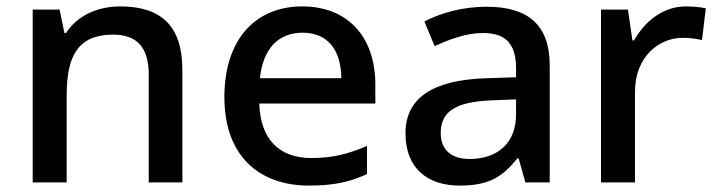

<svg xmlns="http://www.w3.org/2000/svg" viewBox="-20 -569 2236 599"><path d="M355 -549C286 -549 221 -521 186 -466H181L166 -539H82V0H188V-272C188 -394 223 -461 333 -461C409 -461 444 -419 444 -336V0H549V-351C549 -490 481 -549 355 -549Z M923 -549C777 -549 680 -446 680 -266C680 -83 788 10 944 10C1021 10 1071 -1 1125 -26V-114C1068 -89 1019 -76 951 -76C849 -76 792 -137 789 -246H1151V-305C1151 -455 1064 -549 923 -549ZM924 -467C1006 -467 1044 -409 1045 -325H791C800 -415 847 -467 924 -467Z M1498 -548C1422 -548 1354 -528 1304 -502L1336 -425C1382 -446 1433 -466 1487 -466C1552 -466 1590 -438 1590 -356V-328L1499 -325C1328 -320 1245 -262 1245 -153C1245 -41 1317 10 1414 10C1504 10 1547 -16 1594 -75H1598L1619 0H1695V-365C1695 -490 1629 -548 1498 -548ZM1517 -256 1590 -259V-212C1590 -118 1527 -73 1445 -73C1392 -73 1355 -98 1355 -154C1355 -217 1395 -252 1517 -256Z M2120 -549C2047 -549 1991 -501 1958 -443H1953L1939 -539H1855V0H1961V-283C1961 -390 2034 -451 2110 -451C2132 -451 2153 -448 2170 -444L2182 -543C2165 -547 2140 -549 2120 -549Z"/></svg>

Font: Noto Sans Canadian Aboriginal Medium
Style: Regular
Weight: 500
Designer: Monotype Design Team, Typotheque's Kevin King
Foundry: Monotype Imaging Inc.
Version: Version 2.004